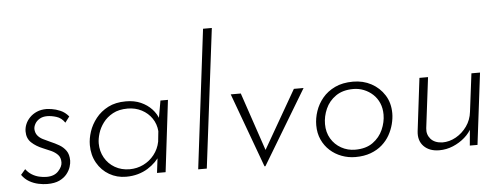

<svg xmlns="http://www.w3.org/2000/svg" viewBox="-50 -895 2735 1045"><g transform="rotate(-5 1317.0 -372.5)"><path d="M170 8Q148 8 122 2.5Q96 -3 72.5 -16.5Q49 -30 32 -54L57 -83Q71 -64 89.5 -52.5Q108 -41 129 -36Q150 -31 170 -31Q212 -31 234.5 -55.5Q257 -80 257 -103Q257 -129 243 -144Q229 -159 207.5 -169Q186 -179 163 -188Q126 -203 101.5 -226Q77 -249 77 -287Q77 -307 85 -326.5Q93 -346 109 -362.5Q125 -379 148 -389Q171 -399 201 -399Q209 -399 230 -396Q251 -393 276 -382.5Q301 -372 321 -348L297 -316Q279 -343 251.5 -351.5Q224 -360 201 -360Q177 -360 160 -350Q143 -340 134.5 -325Q126 -310 126 -296Q127 -275 138 -261Q149 -247 167 -238Q185 -229 205 -220Q231 -209 253.5 -196Q276 -183 290.5 -162.5Q305 -142 305 -108Q305 -94 299 -74.5Q293 -55 278 -36Q263 -17 237 -4.5Q211 8 170 8Z M601 6Q551 6 509.5 -18Q468 -42 443.5 -85Q419 -128 419 -183Q419 -218 431.5 -256Q444 -294 470.5 -327.5Q497 -361 537.5 -382Q578 -403 635 -403Q681 -403 716 -387.5Q751 -372 775.5 -346Q800 -320 811 -286L802 -272L823 -391H864L817 0H770L784 -114L791 -96Q781 -78 762.5 -59.5Q744 -41 720 -26Q696 -11 666 -2.5Q636 6 601 6ZM624 -33Q664 -33 699 -50Q734 -67 758.5 -98Q783 -129 791 -169L797 -226Q794 -265 773 -296Q752 -327 717.5 -345Q683 -363 641 -363Q593 -363 560 -345Q527 -327 506.5 -299.5Q486 -272 477 -242Q468 -212 468 -188Q468 -145 488 -109.5Q508 -74 543.5 -53.5Q579 -33 624 -33Z M1088 -760H1136L1042 0H995Z M1356 15 1207 -391H1262L1380 -42L1352 -43L1552 -391H1605L1361 15Z M1854 8Q1815 8 1779 -5.5Q1743 -19 1715.5 -44Q1688 -69 1672 -104Q1656 -139 1656 -183Q1656 -221 1669 -259.5Q1682 -298 1708.5 -330Q1735 -362 1776.5 -382Q1818 -402 1876 -402Q1931 -402 1975.5 -378Q2020 -354 2047 -311.5Q2074 -269 2074 -212Q2074 -184 2066 -153Q2058 -122 2042 -93.5Q2026 -65 2000 -42Q1974 -19 1937.5 -5.5Q1901 8 1854 8ZM1856 -32Q1915 -32 1952.5 -59Q1990 -86 2008 -127Q2026 -168 2026 -209Q2026 -244 2014 -272Q2002 -300 1980.5 -320Q1959 -340 1931.5 -351Q1904 -362 1874 -362Q1816 -362 1778 -335.5Q1740 -309 1722 -268Q1704 -227 1704 -185Q1704 -140 1724.5 -105.5Q1745 -71 1780 -51.5Q1815 -32 1856 -32Z M2312 11Q2258 11 2227.5 -20Q2197 -51 2203 -103L2238 -391H2285L2251 -115Q2247 -81 2268 -56.5Q2289 -32 2332 -30Q2371 -30 2406.5 -50Q2442 -70 2466.5 -104.5Q2491 -139 2496 -183L2522 -391H2569L2521 0H2479L2489 -110L2494 -99Q2480 -69 2451.5 -44Q2423 -19 2387 -4Q2351 11 2312 11Z"/></g></svg>

Font: Josefin Sans Thin Light
Style: Italic
Weight: 300
Italic angle: -7°
Version: Version 2.000